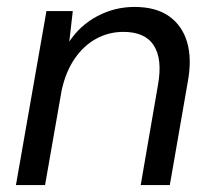

<svg xmlns="http://www.w3.org/2000/svg" viewBox="-20 -534 614 554"><path d="M26 0 114 -502H190L180 -414Q211 -461 261 -487.5Q311 -514 368 -514Q430 -514 468 -487Q506 -460 520 -412Q534 -364 522 -299L470 0H386L436 -290Q449 -363 424 -402.5Q399 -442 336 -442Q294 -442 258 -422.5Q222 -403 196 -365.5Q170 -328 158 -274L110 0Z"/></svg>

Font: DM Sans 16pt
Style: Italic
Weight: 400
Italic angle: -10°
Version: Version 4.004;gftools[0.9.30]